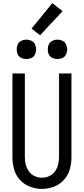

<svg xmlns="http://www.w3.org/2000/svg" viewBox="-20 -1208 540 1236"><path d="M150 -828Q133 -828 117.5 -835Q102 -842 94.5 -857.5Q87 -873 88 -890Q87 -907 94.5 -922.5Q102 -938 117.5 -945.5Q133 -953 150 -953Q167 -953 182.5 -945.5Q198 -938 205 -922.5Q212 -907 213 -890Q212 -873 205 -857.5Q198 -842 182.5 -835Q167 -828 150 -828ZM350 -828Q333 -828 317.5 -835Q302 -842 294.5 -857.5Q287 -873 288 -890Q287 -907 294.5 -922.5Q302 -938 317.5 -945.5Q333 -953 350 -953Q367 -953 382.5 -945.5Q398 -938 405 -922.5Q412 -907 413 -890Q412 -873 405 -857.5Q398 -842 382.5 -835Q367 -828 350 -828ZM238 -981 183 -1024 317 -1188 383 -1136ZM250 8Q211 8 173.5 -6Q136 -20 109 -49.5Q82 -79 71 -117.5Q60 -156 60 -195V-735H140V-195Q140 -171 146 -147.5Q152 -124 166.5 -104Q181 -84 203.5 -74Q226 -64 250 -64Q274 -64 296.5 -74Q319 -84 333.5 -104Q348 -124 354 -147.5Q360 -171 360 -195V-735H440V-195Q440 -156 429 -117.5Q418 -79 391 -49.5Q364 -20 326.5 -6Q289 8 250 8Z"/></svg>

Font: Iosevka SS01
Style: Regular
Weight: 400
Monospace: yes
Designer: Belleve Invis
Foundry: Belleve Invis
Version: 2.3.3; ttfautohint (v1.8.3)